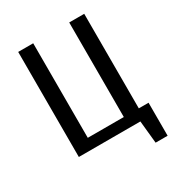

<svg xmlns="http://www.w3.org/2000/svg" viewBox="-197 -829 1030 1108"><g transform="rotate(-30 317.5 -275.0)"><path d="M90 0V-700H190V-70H430V-700H530V-70H595V150H515L500 0Z"/></g></svg>

Font: Scada
Style: Regular
Weight: 400
Designer: Jovanny Lemonad
Foundry: Jovanny Lemonad
Version: Version 3.005; ttfautohint (v0.91) -l 8 -r 50 -G 200 -x 0 -w